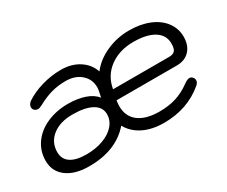

<svg xmlns="http://www.w3.org/2000/svg" viewBox="-87 -745 1183 1001"><g transform="rotate(-30 504.5 -245.0)"><path d="M29 -128Q29 -186 61 -231.5Q93 -277 150 -302.5Q207 -328 278 -328Q334 -328 378 -313Q422 -298 444 -269L451 -302Q454 -316 454 -326Q454 -375 418.5 -406Q383 -437 327 -437Q281 -437 241 -426Q201 -415 157 -391Q141 -382 130 -382Q117 -382 108 -392Q102 -398 102 -409Q102 -417 107 -425Q112 -433 119 -438Q162 -467 219.5 -483.5Q277 -500 335 -500Q397 -500 442.5 -471Q488 -442 505 -392Q543 -442 607.5 -471Q672 -500 745 -500Q813 -500 865.5 -478.5Q918 -457 947 -418Q976 -379 976 -330Q976 -278 947.5 -247.5Q919 -217 870 -217H507Q504 -201 504 -182Q504 -121 548 -87.5Q592 -54 673 -54Q728 -54 773 -68Q818 -82 860 -113Q881 -128 893 -128Q903 -128 911 -120Q919 -112 919 -101Q919 -86 904 -74Q805 9 664 9Q593 9 541 -16.5Q489 -42 462 -90Q375 10 213 10Q128 10 78.5 -27Q29 -64 29 -128ZM858 -276Q881 -276 892 -287.5Q903 -299 903 -331Q903 -381 859 -409Q815 -437 734 -437Q650 -437 591.5 -394Q533 -351 520 -276ZM428 -180Q428 -222 387 -245Q346 -268 270 -268Q195 -268 149.5 -232Q104 -196 104 -137Q104 -95 136.5 -73Q169 -51 231 -51Q287 -51 332 -67.5Q377 -84 402.5 -113.5Q428 -143 428 -180Z"/></g></svg>

Font: Kodchasan
Style: Italic
Weight: 400
Italic angle: -10°
Version: Version 1.000; ttfautohint (v1.6)